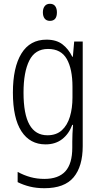

<svg xmlns="http://www.w3.org/2000/svg" viewBox="-20 -751 529 1012"><path d="M225 -542Q277 -542 309 -517.5Q341 -493 361 -452H364L371 -532H416V19Q416 126 368 183.5Q320 241 214 241Q172 241 137.5 232.5Q103 224 73 209V155Q106 173 140.5 182.5Q175 192 214 192Q288 192 324.5 152Q361 112 361 27V-4Q361 -24 362 -46Q363 -68 365 -93H361Q343 -45 307.5 -17.5Q272 10 220 10Q138 10 93 -59Q48 -128 48 -263Q48 -396 93 -469Q138 -542 225 -542ZM233 -493Q165 -493 134.5 -432Q104 -371 104 -263Q104 -149 135.5 -93.5Q167 -38 230 -38Q277 -38 306 -64.5Q335 -91 348.5 -136Q362 -181 362 -237V-294Q362 -387 332 -440Q302 -493 233 -493ZM243 -731Q262 -731 271 -718.5Q280 -706 280 -686Q280 -641 243 -641Q225 -641 215.5 -653Q206 -665 206 -686Q206 -706 215.5 -718.5Q225 -731 243 -731Z"/></svg>

Font: Noto Sans Gurmukhi Condensed Light
Style: Regular
Weight: 300
Width: 3
Designer: Jelle Bosma - Monotype Design Team
Foundry: Monotype Imaging Inc.
Version: Version 2.004; ttfautohint (v1.8.4.7-5d5b)